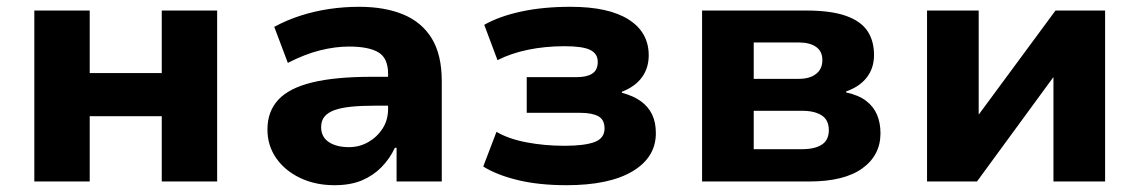

<svg xmlns="http://www.w3.org/2000/svg" viewBox="-20 -534 3353 565"><path d="M81 0V-503H244V-319H456V-503H619V0H456V-192H244V0Z M964 11Q908 11 863 -10.5Q818 -32 792.5 -69Q767 -106 767 -153Q767 -206 799 -240.5Q831 -275 899 -291.5Q967 -308 1074 -308H1143V-223H1083Q1043 -223 1013.5 -220Q984 -217 964.5 -210Q945 -203 935 -191Q925 -179 925 -160Q925 -131 947.5 -116Q970 -101 1007 -101Q1038 -101 1064 -116Q1090 -131 1106 -156Q1122 -181 1122 -213V-317Q1122 -363 1093.5 -380Q1065 -397 1007 -397Q967 -397 922.5 -386Q878 -375 827 -349L787 -455Q824 -475 864.5 -488Q905 -501 948.5 -507.5Q992 -514 1037 -514Q1112 -514 1166.5 -491.5Q1221 -469 1250.5 -421Q1280 -373 1280 -295V0H1147V-99H1142Q1127 -67 1102.5 -42Q1078 -17 1044.5 -3Q1011 11 964 11Z M1647 11Q1566 11 1504 -4Q1442 -19 1402 -44L1441 -146Q1477 -125 1530 -115Q1583 -105 1641 -105Q1700 -105 1729.5 -116Q1759 -127 1759 -156Q1759 -182 1740.5 -192Q1722 -202 1687 -202H1530V-307H1677Q1707 -307 1723 -317.5Q1739 -328 1739 -352Q1739 -376 1717 -387Q1695 -398 1641 -398Q1584 -398 1533.5 -387.5Q1483 -377 1444 -357L1405 -461Q1449 -486 1513.5 -500Q1578 -514 1659 -514Q1771 -514 1830 -476.5Q1889 -439 1889 -371Q1889 -334 1869 -306.5Q1849 -279 1810 -264V-261Q1844 -252 1866 -236Q1888 -220 1899 -197Q1910 -174 1910 -142Q1910 -71 1841.5 -30Q1773 11 1647 11Z M2046 0V-503H2353Q2425 -503 2469 -487.5Q2513 -472 2532.5 -443Q2552 -414 2552 -372Q2552 -334 2531 -306.5Q2510 -279 2470 -265V-262Q2507 -254 2529 -237Q2551 -220 2561 -196Q2571 -172 2571 -142Q2571 -77 2517.5 -38.5Q2464 0 2362 0ZM2198 -95H2340Q2378 -95 2398.5 -108.5Q2419 -122 2419 -151Q2419 -181 2398 -194.5Q2377 -208 2340 -208H2198ZM2198 -302H2331Q2363 -302 2381.5 -316.5Q2400 -331 2400 -357Q2400 -383 2381.5 -396Q2363 -409 2331 -409H2198Z M2708 0V-503H2860V-198H2861L3086 -503H3232V0H3080V-306H3079L2855 0Z"/></svg>

Font: Nunito Sans 7pt ExtraBold
Style: Regular
Weight: 800
Designer: Vernon Adams
Foundry: Vernon Adams
Version: Version 3.101;gftools[0.9.27]